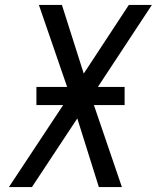

<svg xmlns="http://www.w3.org/2000/svg" viewBox="-20 -755 640 775"><path d="M16 0 235 -331H127V-404H251L137 -735H230L318 -458L500 -735H593L375 -404H483V-331H359L472 0H379L292 -277L109 0Z"/></svg>

Font: Iosevka Aile Oblique
Style: Regular
Weight: 400
Italic angle: -9°
Designer: Belleve Invis
Foundry: Belleve Invis
Version: Version 31.1.0; ttfautohint (v1.8.4)